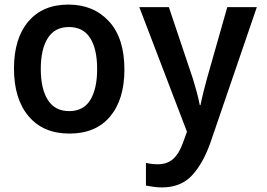

<svg xmlns="http://www.w3.org/2000/svg" viewBox="-20 -573 1167 838"><path d="M283 10Q169 10 105 -65.5Q41 -141 41 -274Q41 -405 103.5 -479Q166 -553 279 -553Q388 -553 455.5 -480Q523 -407 523 -269Q523 -139 460.5 -64.5Q398 10 283 10ZM282 -88Q344 -88 374 -136.5Q404 -185 404 -272Q404 -359 373.5 -407Q343 -455 281 -455Q219 -455 188.5 -406.5Q158 -358 158 -272Q158 -185 189 -136.5Q220 -88 282 -88ZM687 245Q669 245 651 242.5Q633 240 617 237V138Q644 144 668 144Q710 144 736 120.5Q762 97 779 49L796 2L588 -542H717L822 -229Q830 -203 838 -174Q846 -145 852 -114H855Q861 -144 868.5 -173.5Q876 -203 883 -229L972 -542H1101L900 45Q868 138 819 191.5Q770 245 687 245Z"/></svg>

Font: Noto Sans Mono SemiCondensed SemiBold
Style: Regular
Weight: 600
Width: 4
Designer: Monotype Design Team
Foundry: Monotype Imaging Inc.
Version: Version 2.014; ttfautohint (v1.8.4.7-5d5b)